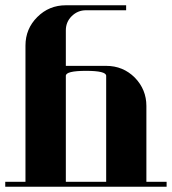

<svg xmlns="http://www.w3.org/2000/svg" viewBox="-20 -712 655 732"><path d="M0 0V-19H77.1V-538.1Q77.1 -602.1 122.1 -647Q167 -691.9 231 -691.9H460.9V-672.9H308.1Q275.9 -672.9 252.9 -649.9Q231 -627.9 231 -596.2V-460.9H384.8Q449.2 -460.9 494.1 -416Q538.1 -370.6 538.1 -308.1V-19H615.2V0ZM231 -19H384.8V-422.9Q384.8 -441.9 308.1 -441.9Q231 -441.9 231 -422.9Z"/></svg>

Font: Hjet
Style: Regular
Weight: 400
Designer: T. Christopher White
Version: Version 1.2